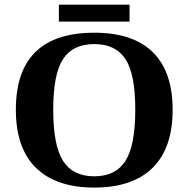

<svg xmlns="http://www.w3.org/2000/svg" viewBox="-20 -804 818 833"><path d="M210.9 -328.1Q210.9 -172.4 253.7 -105.7Q296.4 -39.1 389.2 -39.1Q481.4 -39.1 524.2 -106Q566.9 -172.9 566.9 -328.1Q566.9 -482.9 524.2 -547.9Q481.4 -612.8 389.2 -612.8Q296.4 -612.8 253.7 -547.9Q210.9 -482.9 210.9 -328.1ZM48.8 -328.1Q48.8 -662.1 389.2 -662.1Q557.1 -662.1 643.1 -577.4Q729 -492.7 729 -328.1Q729 -161.6 642.1 -75.9Q555.2 9.8 389.2 9.8Q223.6 9.8 136.2 -75.7Q48.8 -161.1 48.8 -328.1ZM235.4 -710.4V-783.7H542V-710.4Z"/></svg>

Font: Tinos
Style: Bold
Weight: 700
Designer: Steve Matteson
Foundry: Monotype Imaging Inc.
Version: Version 1.23